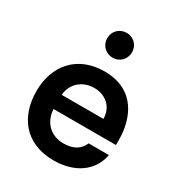

<svg xmlns="http://www.w3.org/2000/svg" viewBox="-184 -892 946 1021"><g transform="rotate(30 289.0 -382.0)"><path d="M297.4 9.3C422.9 9.3 518.6 -53.7 538.1 -162.6H413.6C396 -117.7 354 -95.2 298.3 -95.2C213.4 -95.2 164.6 -153.8 160.6 -227.5H543.9V-259.3C543.9 -385.3 488.3 -536.6 296.4 -536.6C133.8 -536.6 34.2 -425.8 34.2 -264.6C34.2 -113.8 118.2 9.3 297.4 9.3ZM160.6 -314.5C166 -386.7 223.6 -433.1 292.5 -433.1C360.8 -433.1 416 -390.1 417 -314.5ZM219.7 -696.8C219.7 -652.3 254.4 -620.6 295.9 -620.6C337.4 -620.6 371.6 -652.3 371.6 -696.8C371.6 -741.7 337.4 -772.9 295.9 -772.9C254.4 -772.9 219.7 -741.7 219.7 -696.8Z"/></g></svg>

Font: Faust Sans Bold
Style: Regular
Weight: 700
Designer: Andreas Faust
Version: Version 1.003;Glyphs 3.1.2 (3151)